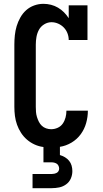

<svg xmlns="http://www.w3.org/2000/svg" viewBox="-20 -763 540 1003"><path d="M150 220V146H250Q257 146 263.5 144.5Q270 143 276 140Q282 137 285.5 131Q289 125 289 118Q289 111 286 104Q283 97 277.5 93Q272 89 264.5 87Q257 85 250 85H207V5Q183 2 161 -8Q139 -18 121 -33.5Q103 -49 90 -69Q77 -89 69 -111.5Q61 -134 58 -157.5Q55 -181 55 -205V-530Q55 -554 57.5 -578.5Q60 -603 67 -626.5Q74 -650 86.5 -672Q99 -694 117 -710Q135 -726 158.5 -734.5Q182 -743 207 -743Q227 -743 246.5 -738Q266 -733 283 -723Q300 -713 314 -699Q328 -685 339 -668V-735H437V-554H339Q339 -572 332.5 -589Q326 -606 313.5 -619Q301 -632 284 -639.5Q267 -647 249 -647Q229 -647 211 -636Q193 -625 183.5 -607.5Q174 -590 170.5 -570Q167 -550 167 -530V-205Q167 -192 168 -178.5Q169 -165 173 -152Q177 -139 183 -127Q189 -115 198.5 -106Q208 -97 221 -92.5Q234 -88 247 -88Q265 -88 281.5 -95.5Q298 -103 308 -117.5Q318 -132 322.5 -149.5Q327 -167 327 -185H439V-184Q439 -152 430 -120Q421 -88 401.5 -61.5Q382 -35 353.5 -18Q325 -1 293 4V47Q307 51 319.5 58.5Q332 66 341 77Q350 88 354 102Q358 116 358 131Q358 151 350 169.5Q342 188 325.5 200Q309 212 289.5 216Q270 220 250 220Z"/></svg>

Font: Iosevka Curly Slab
Style: Bold
Weight: 700
Monospace: yes
Designer: Belleve Invis
Foundry: Belleve Invis
Version: Version 22.1.2; ttfautohint (v1.8.4)